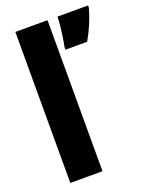

<svg xmlns="http://www.w3.org/2000/svg" viewBox="-143 -834 702 908"><g transform="rotate(-20 208.0 -380.0)"><path d="M212 0H50V-760H212ZM416 -749Q394 -670 353 -600H244V-614Q248 -631 252 -658Q256 -685 259 -712.5Q262 -740 262 -760H416Z"/></g></svg>

Font: Noto Sans Malayalam ExtraCondensed Black
Style: Regular
Weight: 900
Width: 2
Designer: Jelle Bosma - Monotype Design Team
Foundry: Monotype Imaging Inc.
Version: Version 2.104; ttfautohint (v1.8.4.7-5d5b)